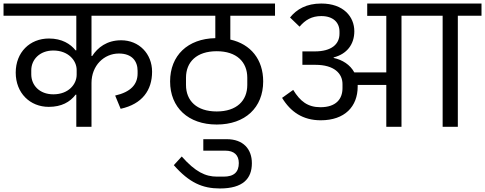

<svg xmlns="http://www.w3.org/2000/svg" viewBox="-40 -718 2746 1087"><path d="M392 0H478V-248C478 -347 549 -415 633 -415C709 -415 739 -370 739 -317V-302C739 -240 700 -197 612 -177L643 -102C766 -129 821 -208 821 -312C821 -414 747 -490 646 -490C565 -490 513 -449 482 -401H478V-629H881V-698H-20V-629H392V-433H388C359 -469 311 -500 237 -500C129 -500 49 -422 49 -307C49 -191 130 -113 236 -113C308 -113 356 -140 388 -182H392ZM262 -184C183 -184 137 -236 137 -297V-320C137 -380 184 -432 262 -432C347 -432 394 -375 394 -322V-295C394 -241 348 -184 262 -184Z M1187 -13C1348 -13 1450 -109 1450 -257C1450 -381 1380 -468 1264 -494V-629H1517V-698H851V-629H1179V-502C1023 -499 923 -404 923 -257C923 -109 1026 -13 1187 -13ZM1187 -87C1073 -87 1013 -148 1013 -237V-278C1013 -367 1073 -428 1187 -428C1300 -428 1360 -367 1360 -278V-237C1360 -148 1300 -87 1187 -87Z M1205 349C1336 349 1386 293 1386 206C1386 126 1337 70 1244 70H1111V135H1236C1285 135 1312 160 1312 205C1312 256 1285 282 1226 282H1189C1123 282 1066 255 989 168L944 217C1032 317 1107 349 1205 349Z M1776 -37C1912 -37 1985 -115 1985 -228V-237H2147V0H2233V-629H2466V0H2552V-629H2686V-698H2039V-628H2147V-308H1966C1942 -352 1899 -379 1849 -390V-393C1924 -412 1966 -467 1966 -541C1966 -623 1905 -698 1779 -698C1695 -698 1640 -666 1602 -619L1656 -567C1688 -605 1725 -627 1779 -627C1846 -627 1882 -591 1882 -539V-527C1882 -468 1837 -427 1742 -427H1672V-351H1746C1852 -351 1899 -302 1899 -242V-219C1899 -158 1863 -111 1774 -111C1702 -111 1659 -145 1620 -209L1557 -164C1605 -85 1674 -37 1776 -37Z"/></svg>

Font: IBM Plex Devanagari Text
Style: Regular
Weight: 450
Designer: Mike Abbink, Paul van der Laan, Pieter van Rosmalen, Erin McLaughlin
Foundry: Bold Monday
Version: Version 1.0